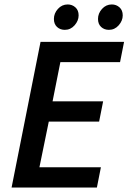

<svg xmlns="http://www.w3.org/2000/svg" viewBox="-20 -842 577 862"><path d="M32 0 162 -654H537L519 -563H251L216 -387H443L425 -296H199L157 -91H433L415 0ZM271 -708Q250 -708 236 -721Q222 -734 222 -757Q222 -782 240 -802Q258 -822 284 -822Q304 -822 318.5 -809Q333 -796 333 -773Q333 -749 315 -728.5Q297 -708 271 -708ZM469 -708Q448 -708 434 -721Q420 -734 420 -757Q420 -782 438 -802Q456 -822 482 -822Q502 -822 516.5 -809Q531 -796 531 -773Q531 -749 513 -728.5Q495 -708 469 -708Z"/></svg>

Font: Source Sans Pro SemiBold
Style: Italic
Weight: 600
Italic angle: -11°
Designer: Paul D. Hunt
Foundry: Adobe Systems Incorporated
Version: Version 1.095;hotconv 1.0.109;makeotfexe 2.5.65596